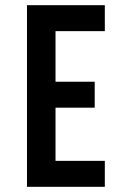

<svg xmlns="http://www.w3.org/2000/svg" viewBox="-20 -720 504 740"><path d="M194 -405H345V-305H194V-100H384V0H84V-700H384V-600H194Z"/></svg>

Font: Bebas Neue Bold
Style: Regular
Weight: 700
Designer: Ryoichi Tsunekawa & LGV (GE)
Foundry: Free Software Foundation, Inc.
Version: Version 1.003 August 13, 2016